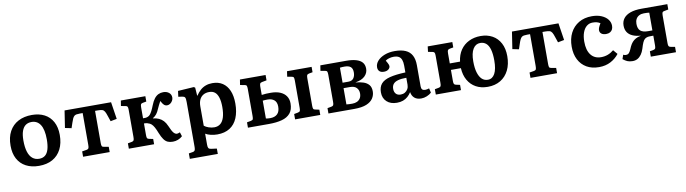

<svg xmlns="http://www.w3.org/2000/svg" viewBox="-33 -1161 7189 2013"><g transform="rotate(-10 3561.0 -154.5)"><path d="M299 14Q219 14 160.5 -17Q102 -48 71 -106Q40 -164 40 -245Q40 -335 74 -397.5Q108 -460 170 -492.5Q232 -525 315 -525Q392 -525 448.5 -495.5Q505 -466 536.5 -408.5Q568 -351 568 -268Q568 -180 535.5 -116.5Q503 -53 443 -19.5Q383 14 299 14ZM313 -59Q352 -59 377 -79.5Q402 -100 414 -142Q426 -184 426 -246Q426 -299 417.5 -338Q409 -377 392.5 -402.5Q376 -428 352.5 -440.5Q329 -453 300 -453Q262 -453 236 -434.5Q210 -416 196 -377Q182 -338 182 -276Q182 -205 197 -156.5Q212 -108 241.5 -83.5Q271 -59 313 -59Z M769 0V-57L818 -65Q834 -68 839 -77.5Q844 -87 844 -113V-452H814Q792 -452 778 -449.5Q764 -447 754.5 -439Q745 -431 737 -414.5Q729 -398 720 -370L702 -316L634 -330L662 -512H1157L1185 -330L1118 -317L1099 -373Q1088 -408 1078 -425Q1068 -442 1052 -447Q1036 -452 1005 -452H976V-108Q976 -86 980.5 -76.5Q985 -67 1001 -65L1052 -56V0Z M1724 8Q1692 8 1669.5 -2Q1647 -12 1628.5 -37.5Q1610 -63 1592 -108Q1577 -147 1564 -170.5Q1551 -194 1536.5 -207.5Q1522 -221 1499 -227Q1491 -231 1481 -232Q1471 -233 1458 -233V-108Q1458 -85 1462.5 -76.5Q1467 -68 1482 -65L1525 -56V0H1256V-57L1299 -65Q1315 -68 1320 -77.5Q1325 -87 1325 -113V-401Q1325 -426 1320 -435Q1315 -444 1300 -446L1252 -455L1261 -512H1522V-455L1483 -448Q1467 -445 1462.5 -435.5Q1458 -426 1458 -401V-288Q1474 -287 1486.5 -288.5Q1499 -290 1510 -295Q1523 -300 1533.5 -312Q1544 -324 1556 -347Q1568 -370 1582 -406Q1598 -447 1617.5 -472.5Q1637 -498 1661 -509.5Q1685 -521 1713 -521Q1750 -521 1774 -501.5Q1798 -482 1798 -450Q1798 -432 1788.5 -415.5Q1779 -399 1764 -388.5Q1749 -378 1731 -378Q1712 -378 1697.5 -391Q1683 -404 1668 -435Q1663 -426 1657 -415.5Q1651 -405 1644.5 -391Q1638 -377 1629 -358Q1616 -326 1600 -305.5Q1584 -285 1560 -271V-269Q1595 -265 1622 -253Q1649 -241 1669.5 -219Q1690 -197 1705 -162Q1728 -107 1745 -87Q1762 -67 1781 -67Q1787 -67 1793.5 -69Q1800 -71 1813 -76L1827 -32Q1807 -13 1780 -2.5Q1753 8 1724 8Z M1867 216V158L1910 151Q1925 149 1931.5 139Q1938 129 1938 104V-376Q1938 -414 1931 -425.5Q1924 -437 1903 -440L1861 -446L1869 -507L2038 -518L2052 -510L2058 -423H2061Q2083 -456 2108 -478.5Q2133 -501 2165.5 -513Q2198 -525 2237 -525Q2301 -525 2345.5 -495.5Q2390 -466 2414 -410Q2438 -354 2438 -273Q2438 -185 2411 -120Q2384 -55 2330 -20.5Q2276 14 2197 14Q2161 14 2127.5 6Q2094 -2 2071 -16V103Q2071 127 2077.5 137.5Q2084 148 2104 151L2165 159V216ZM2178 -65Q2217 -65 2243.5 -86.5Q2270 -108 2283.5 -151.5Q2297 -195 2297 -261Q2297 -321 2284.5 -361Q2272 -401 2248.5 -420Q2225 -439 2188 -439Q2151 -439 2124.5 -423Q2098 -407 2084.5 -377.5Q2071 -348 2071 -307V-101Q2088 -86 2118.5 -75.5Q2149 -65 2178 -65Z M2524 0V-57L2567 -65Q2586 -69 2589.5 -79.5Q2593 -90 2593 -113V-401Q2593 -424 2588.5 -434Q2584 -444 2568 -446L2520 -455L2529 -512H2802V-455L2754 -446Q2735 -443 2730.5 -432Q2726 -421 2726 -400V-313Q2753 -317 2773 -318Q2793 -319 2822 -319Q2881 -319 2922.5 -301.5Q2964 -284 2986 -251.5Q3008 -219 3008 -174Q3008 -107 2976 -69Q2944 -31 2886 -15.5Q2828 0 2750 0ZM2772 -58Q2821 -58 2848 -84Q2875 -110 2875 -163Q2875 -210 2848.5 -232.5Q2822 -255 2779 -255Q2763 -255 2752 -254.5Q2741 -254 2726 -252V-62Q2739 -60 2748.5 -59Q2758 -58 2772 -58ZM3026 0V-57L3068 -65Q3087 -69 3090.5 -79.5Q3094 -90 3094 -113V-402Q3094 -425 3089.5 -434.5Q3085 -444 3069 -446L3022 -455L3030 -512H3292V-455L3253 -448Q3235 -444 3231 -433.5Q3227 -423 3227 -402V-108Q3227 -87 3231.5 -77Q3236 -67 3252 -65L3294 -56V0Z M3381 0V-57L3424 -65Q3440 -68 3445 -77.5Q3450 -87 3450 -113V-401Q3450 -424 3445.5 -434Q3441 -444 3425 -446L3376 -455L3385 -512H3661Q3722 -512 3765 -499.5Q3808 -487 3830 -461.5Q3852 -436 3852 -394Q3852 -349 3818.5 -316Q3785 -283 3718 -272V-271Q3764 -267 3800 -255Q3836 -243 3857.5 -218Q3879 -193 3879 -148Q3879 -108 3857 -74Q3835 -40 3786.5 -20Q3738 0 3656 0ZM3646 -58Q3674 -58 3696 -68Q3718 -78 3731 -98.5Q3744 -119 3744 -150Q3744 -186 3721.5 -210Q3699 -234 3651 -234H3583V-61Q3598 -59 3614.5 -58.5Q3631 -58 3646 -58ZM3583 -292H3645Q3683 -292 3700.5 -316.5Q3718 -341 3718 -379Q3718 -420 3696.5 -437.5Q3675 -455 3634 -455Q3621 -455 3607.5 -454.5Q3594 -454 3583 -452Z M4109 14Q4041 14 4001 -23Q3961 -60 3961 -122Q3961 -179 3990 -213Q4019 -247 4082.5 -263.5Q4146 -280 4250 -284V-356Q4250 -394 4240.5 -419Q4231 -444 4210.5 -455.5Q4190 -467 4156 -467Q4131 -467 4106.5 -459.5Q4082 -452 4069 -441Q4079 -425 4085 -413Q4091 -401 4094 -393.5Q4097 -386 4097 -379Q4097 -359 4079 -344.5Q4061 -330 4031 -330Q3999 -330 3983 -345.5Q3967 -361 3967 -388Q3967 -425 3994.5 -456Q4022 -487 4070 -505.5Q4118 -524 4178 -524Q4247 -524 4292.5 -504Q4338 -484 4360 -442.5Q4382 -401 4382 -338V-113Q4382 -90 4392 -79Q4402 -68 4423 -68Q4433 -68 4443.5 -70Q4454 -72 4466 -76L4477 -29Q4458 -11 4428 1.5Q4398 14 4368 14Q4322 14 4295.5 -9Q4269 -32 4263 -72Q4247 -46 4225 -26.5Q4203 -7 4174.5 3.5Q4146 14 4109 14ZM4162 -64Q4188 -64 4207.5 -75.5Q4227 -87 4238.5 -107Q4250 -127 4250 -153V-227Q4197 -227 4162 -217.5Q4127 -208 4110.5 -188Q4094 -168 4094 -136Q4094 -103 4111.5 -83.5Q4129 -64 4162 -64Z M5076 15Q5004 15 4950.5 -14.5Q4897 -44 4866 -98.5Q4835 -153 4831 -227H4725V-108Q4725 -86 4730 -77Q4735 -68 4750 -65L4792 -56V0H4524V-57L4567 -65Q4583 -68 4588 -77.5Q4593 -87 4593 -113V-401Q4593 -426 4588 -434.5Q4583 -443 4568 -446L4521 -455L4528 -512H4790V-455L4751 -448Q4735 -445 4730 -435.5Q4725 -426 4725 -401V-296H4834Q4843 -368 4877.5 -418.5Q4912 -469 4967.5 -496Q5023 -523 5092 -523Q5163 -523 5217 -493Q5271 -463 5301.5 -405.5Q5332 -348 5332 -267Q5332 -181 5300.5 -117.5Q5269 -54 5211.5 -19.5Q5154 15 5076 15ZM5090 -58Q5138 -58 5164 -106Q5190 -154 5190 -246Q5190 -317 5177 -362.5Q5164 -408 5138.5 -430Q5113 -452 5076 -452Q5027 -452 4999 -406.5Q4971 -361 4971 -274Q4971 -203 4985.5 -155Q5000 -107 5026 -82.5Q5052 -58 5090 -58Z M5532 0V-57L5581 -65Q5597 -68 5602 -77.5Q5607 -87 5607 -113V-452H5577Q5555 -452 5541 -449.5Q5527 -447 5517.5 -439Q5508 -431 5500 -414.5Q5492 -398 5483 -370L5465 -316L5397 -330L5425 -512H5920L5948 -330L5881 -317L5862 -373Q5851 -408 5841 -425Q5831 -442 5815 -447Q5799 -452 5768 -452H5739V-108Q5739 -86 5743.5 -76.5Q5748 -67 5764 -65L5815 -56V0Z M6261 14Q6184 14 6129 -18Q6074 -50 6044 -108.5Q6014 -167 6014 -246Q6014 -330 6046 -392.5Q6078 -455 6137 -490Q6196 -525 6277 -525Q6335 -525 6378.5 -506.5Q6422 -488 6445.5 -457.5Q6469 -427 6469 -390Q6469 -368 6461 -351.5Q6453 -335 6436 -325Q6419 -315 6394 -315Q6362 -315 6344 -329Q6326 -343 6326 -368Q6326 -380 6332 -395Q6338 -410 6354 -437Q6337 -448 6318.5 -453Q6300 -458 6273 -458Q6237 -458 6210 -436Q6183 -414 6168 -373Q6153 -332 6153 -275Q6153 -184 6191.5 -134.5Q6230 -85 6300 -85Q6338 -85 6371.5 -97.5Q6405 -110 6435 -135L6474 -89Q6439 -43 6385 -14.5Q6331 14 6261 14Z M6618 13Q6585 13 6562 3Q6539 -7 6516 -26L6531 -70Q6539 -66 6545.5 -64.5Q6552 -63 6559 -63Q6574 -63 6583.5 -68.5Q6593 -74 6603 -91Q6613 -108 6627 -142Q6639 -167 6654.5 -185Q6670 -203 6692.5 -215.5Q6715 -228 6744 -233L6747 -235Q6696 -239 6660.5 -255Q6625 -271 6606.5 -299.5Q6588 -328 6588 -370Q6588 -414 6612.5 -446Q6637 -478 6685 -495Q6733 -512 6803 -512H7079V-455L7037 -447Q7020 -445 7015 -435.5Q7010 -426 7010 -402V-107Q7010 -86 7015 -77Q7020 -68 7036 -65L7081 -57V0H6813V-57L6851 -64Q6867 -67 6872 -76Q6877 -85 6877 -110V-212Q6870 -212 6858.5 -212Q6847 -212 6836 -211.5Q6825 -211 6819 -210Q6799 -206 6786 -195.5Q6773 -185 6762.5 -161.5Q6752 -138 6740 -97Q6729 -62 6711.5 -37.5Q6694 -13 6671 0Q6648 13 6618 13ZM6830 -268H6877V-457Q6865 -459 6853 -459.5Q6841 -460 6819 -460Q6791 -460 6769 -448.5Q6747 -437 6735.5 -415.5Q6724 -394 6724 -365Q6724 -313 6750 -290.5Q6776 -268 6830 -268Z"/></g></svg>

Font: Literata 18pt SemiBold
Style: Regular
Weight: 600
Designer: Latin by Veronika Burian and Jose Scaglione. Greek by Irene Vlachou. Cyrillic by Vera Evstafieva.
Foundry: TypeTogether
Version: Version 3.103;gftools[0.9.29]